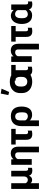

<svg xmlns="http://www.w3.org/2000/svg" viewBox="1980 -2834 1043 5043"><g transform="rotate(-90 2501.5 -312.5)"><path d="M61 189H210.4V-31.2C228 -2.4 264.6 9.8 298.8 9.8C353.5 9.8 389.2 -23.4 405.8 -69.8H409.2C429.2 -7.3 479 14.6 540 14.6C563.5 14.6 595.7 13.7 615.7 2V-102.5C604.5 -97.2 592.8 -94.2 581.1 -94.2C545.4 -94.2 537.6 -126 537.6 -156.7V-539.1H388.7V-205.6C388.7 -150.4 358.4 -103.5 298.3 -103.5C254.4 -103.5 226.1 -128.9 210.4 -161.6V-539.1H61Z M1022.5 189H1171.4V-345.2C1171.4 -469.2 1121.6 -550.8 991.2 -550.8C937.5 -550.8 873.5 -527.8 843.3 -481.4H840.3L837.4 -539.1H694.8V0H844.2V-368.2C860.8 -408.2 897.9 -436 943.4 -436C1002 -436 1022.5 -406.2 1022.5 -350.6Z M1227.5 -422.4H1351.6V-149.4C1351.6 -39.6 1394 13.7 1502.9 13.7C1525.9 13.7 1573.7 8.8 1592.3 0.5V-106C1579.6 -100.1 1564.5 -96.2 1550.3 -96.2C1509.3 -96.2 1499.5 -124 1499.5 -161.6V-422.4H1638.7V-539.1H1227.5Z M1710.9 189H1859.9V-52.2C1889.6 -9.8 1954.6 9.8 2008.8 9.8C2175.3 9.8 2224.6 -128.9 2224.6 -267.6C2224.6 -435.5 2150.4 -548.8 1971.7 -548.8C1801.8 -548.8 1710.9 -444.8 1710.9 -275.4ZM1966.8 -103C1919.9 -103 1875.5 -132.3 1859.9 -172.4V-293.9C1859.9 -365.7 1879.9 -434.6 1962.9 -434.6C2072.3 -434.6 2072.8 -322.3 2072.8 -242.2C2072.8 -168 2054.2 -103 1966.8 -103Z M2877.9 12.2C3052.2 12.2 3176.8 -88.9 3176.8 -256.3V-308.6C3176.8 -477.1 3052.2 -576.7 2877.9 -576.7C2703.6 -576.7 2578.1 -477.1 2578.1 -308.6V-256.3C2578.1 -88.9 2703.6 12.2 2877.9 12.2ZM2606.9 -593.8 2693.8 -793 2565.9 -814.5 2525.9 -615.2ZM2877.9 -117.2C2807.1 -117.2 2751 -161.1 2751 -256.3V-308.6C2751 -404.8 2807.1 -446.8 2877.9 -446.8C2949.7 -446.8 3003.4 -404.3 3003.4 -308.6V-256.3C3003.4 -161.6 2949.7 -117.2 2877.9 -117.2Z M2906.7 -422.4H3030.8V-149.4C3030.8 -39.6 3073.2 13.7 3182.1 13.7C3205.1 13.7 3252.9 8.8 3271.5 0.5V-106C3258.8 -100.1 3243.7 -96.2 3229.5 -96.2C3188.5 -96.2 3178.7 -124 3178.7 -161.6V-422.4H3317.9V-539.1H2906.7Z M3724.6 189H3873.5V-345.2C3873.5 -469.2 3823.7 -550.8 3693.4 -550.8C3639.6 -550.8 3575.7 -527.8 3545.4 -481.4H3542.5L3539.6 -539.1H3397V0H3546.4V-368.2C3563 -408.2 3600.1 -436 3645.5 -436C3704.1 -436 3724.6 -406.2 3724.6 -350.6Z M3929.7 -422.4H4053.7V-149.4C4053.7 -39.6 4096.2 13.7 4205.1 13.7C4228 13.7 4275.9 8.8 4294.4 0.5V-106C4281.7 -100.1 4266.6 -96.2 4252.4 -96.2C4211.4 -96.2 4201.7 -124 4201.7 -161.6V-422.4H4340.8V-539.1H3929.7Z M4617.7 9.8C4689 9.8 4735.4 -12.7 4772.9 -71.8H4776.9C4793 -7.3 4846.7 14.6 4907.2 14.6C4926.8 14.6 4967.8 12.7 4983.9 2V-102.5C4973.1 -98.1 4962.9 -94.2 4951.2 -94.2C4913.1 -94.2 4906.2 -124 4906.2 -157.7V-539.1H4764.6L4762.2 -482.4H4754.4C4721.7 -520 4665.5 -548.8 4614.3 -548.8C4460 -548.8 4393.6 -407.2 4393.6 -271.5V-255.9C4393.6 -115.2 4459 9.8 4617.7 9.8ZM4652.3 -103C4567.4 -103 4544.9 -174.3 4544.9 -246.6V-278.8C4544.9 -352.5 4565.9 -438 4652.3 -438C4701.2 -438 4740.7 -410.6 4757.3 -369.6V-171.9C4754.4 -133.3 4689.9 -103 4652.3 -103Z"/></g></svg>

Font: Winston ExtraBold
Style: Regular
Weight: 800
Designer: Vernon Adams, Kim Jin-seong, David Berlow, Cristiano Sobral
Foundry: The Winston Project Authors
Version: Version 3.004